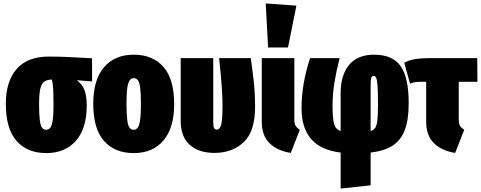

<svg xmlns="http://www.w3.org/2000/svg" viewBox="-20 -873 2805 1120"><path d="M517 -398 429 -405Q461 -380 473.5 -346Q486 -312 486 -257Q486 -124 423 -52Q360 20 250 20Q139 20 76.5 -51Q14 -122 14 -268Q14 -398 77 -470.5Q140 -543 266 -543Q363 -543 517 -533ZM292 -257Q292 -324 290 -357.5Q288 -391 282 -409Q253 -408 237.5 -396.5Q222 -385 215 -355Q208 -325 208 -267Q208 -206 212 -173.5Q216 -141 225 -128.5Q234 -116 250 -116Q273 -116 282.5 -147Q292 -178 292 -257Z M996 -266Q996 -127 933.5 -53.5Q871 20 760 20Q649 20 586.5 -51Q524 -122 524 -268Q524 -407 586.5 -480.5Q649 -554 760 -554Q871 -554 933.5 -482.5Q996 -411 996 -266ZM718 -268Q718 -208 722 -175Q726 -142 735 -129Q744 -116 760 -116Q783 -116 792.5 -148.5Q802 -181 802 -266Q802 -326 798 -358.5Q794 -391 785 -404Q776 -417 760 -417Q737 -417 727.5 -385Q718 -353 718 -268Z M1468 -251Q1468 -105 1401 -43Q1334 19 1231 19Q1140 19 1087 -28Q1034 -75 1034 -169V-534H1224V-159Q1224 -134 1229 -125.5Q1234 -117 1245 -117Q1263 -117 1270.5 -146.5Q1278 -176 1278 -259Q1278 -354 1258 -534H1443Q1455 -449 1461.5 -385.5Q1468 -322 1468 -251Z M1697 -177Q1697 -153 1704 -140Q1711 -127 1729 -116L1676 19Q1596 6 1551.5 -38.5Q1507 -83 1507 -163V-534H1697ZM1530 -853 1709 -840 1660 -596H1544Z M2142 17V208L1967 227V17Q1852 3 1795.5 -61.5Q1739 -126 1739 -241Q1739 -384 1789 -534H1961Q1941 -455 1930.5 -389.5Q1920 -324 1920 -256Q1920 -180 1929 -149Q1938 -118 1967 -109V-329Q1967 -434 2016 -494Q2065 -554 2163 -554Q2269 -554 2316.5 -488Q2364 -422 2364 -271Q2364 -172 2340.5 -112.5Q2317 -53 2268.5 -22.5Q2220 8 2142 17ZM2185 -269Q2185 -340 2182 -374.5Q2179 -409 2174 -419.5Q2169 -430 2160 -430Q2149 -430 2145.5 -418Q2142 -406 2142 -367V-109Q2161 -114 2169.5 -128Q2178 -142 2181.5 -173.5Q2185 -205 2185 -269Z M2688 -116 2635 19Q2555 6 2510.5 -38.5Q2466 -83 2466 -163V-396H2447Q2416 -396 2402 -394Q2388 -392 2372 -385L2338 -507Q2363 -521 2398 -527.5Q2433 -534 2498 -534H2764L2765 -396H2656V-177Q2656 -153 2663 -140Q2670 -127 2688 -116Z"/></svg>

Font: Fira Sans Extra Condensed Black
Style: Regular
Weight: 900
Width: 1
Designer: Carrois Corporate & Edenspiekermann AG
Foundry: Carrois Corporate GbR & Edenspiekermann AG
Version: Version 4.203